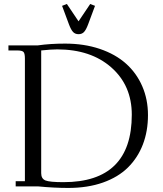

<svg xmlns="http://www.w3.org/2000/svg" viewBox="-20 -928 812 956"><path d="M22 -676.8V-702.1H168.9Q230.5 -710.9 304.2 -710.9Q398.9 -710.9 476.8 -684.6Q554.7 -658.2 607.2 -611.3Q659.7 -564.5 688.2 -498.8Q716.8 -433.1 716.8 -355Q716.8 -274.9 691.4 -208.7Q666 -142.6 617.2 -94.2Q568.4 -45.9 492.4 -19Q416.5 7.8 319.8 7.8Q248.5 7.8 168.9 0H58.1V-25.9H104V-637.2Q104 -662.1 96.9 -669.4Q89.8 -676.8 64.9 -676.8ZM185.1 -65.9Q185.1 -38.1 206.3 -29.5Q227.5 -21 295.9 -21Q636.2 -21 636.2 -356.9Q636.2 -502.4 534.2 -592.3Q432.1 -682.1 265.1 -682.1Q234.4 -682.1 185.1 -676.8ZM289.1 -898.9 313 -908.2 371.1 -821.8 429.2 -908.2 453.1 -898.9 418.9 -807.1Q408.7 -779.8 398.4 -768.8Q388.2 -757.8 371.1 -757.8Q354 -757.8 343.8 -768.8Q333.5 -779.8 323.2 -807.1Z"/></svg>

Font: Dihjauti S
Style: Regular
Weight: 400
Designer: T. Christopher White
Version: Version 3.0.0